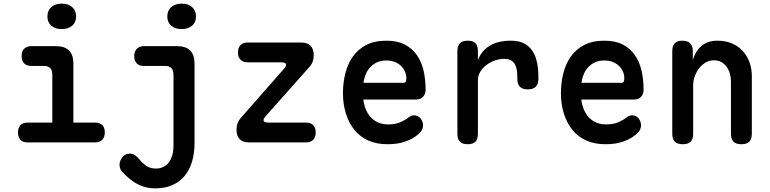

<svg xmlns="http://www.w3.org/2000/svg" viewBox="-20 -784 4240 1057"><path d="M504 -109Q530 -109 543.5 -95Q557 -81 557 -55Q557 -29 543 -14.5Q529 0 504 0H132Q106 0 92.5 -14.5Q79 -29 79 -55Q79 -81 92.5 -95Q106 -109 132 -109H268V-374Q268 -397 256.5 -409Q245 -421 222 -421H154Q127 -421 113 -435Q99 -449 99 -475Q99 -501 113 -515.5Q127 -530 154 -530H287Q336 -530 360 -506Q384 -482 384 -433V-109ZM320 -624Q284 -624 262.5 -642.5Q241 -661 241 -693Q241 -726 262.5 -745Q284 -764 320 -764Q356 -764 377.5 -745Q399 -726 399 -693Q399 -661 377.5 -642.5Q356 -624 320 -624Z M935 -374Q935 -397 923.5 -409Q912 -421 889 -421H772Q747 -421 733 -435Q719 -449 719 -475Q719 -501 733.5 -515.5Q748 -530 774 -530H954Q1003 -530 1027 -506Q1051 -482 1051 -433V-1Q1051 60 1037 106.5Q1023 153 995.5 185.5Q968 218 927.5 235.5Q887 253 834 253Q810 253 787 248Q764 243 741.5 232Q719 221 697 203.5Q675 186 653 162Q645 154 641.5 143.5Q638 133 638 123Q638 104 652 83.5Q666 63 693 62Q709 61 722 69.5Q735 78 747 93Q761 111 783 127.5Q805 144 839 144Q859 144 877 136Q895 128 907.5 112.5Q920 97 927.5 73.5Q935 50 935 18ZM980 -624Q944 -624 922.5 -642.5Q901 -661 901 -693Q901 -726 922.5 -745Q944 -764 980 -764Q1016 -764 1037.5 -745Q1059 -726 1059 -693Q1059 -661 1037.5 -642.5Q1016 -624 980 -624Z M1353 0Q1317 0 1299.5 -17.5Q1282 -35 1282 -70Q1282 -89 1287.5 -104.5Q1293 -120 1305 -134L1542 -404Q1549 -412 1552 -417.5Q1555 -423 1555 -427Q1555 -434 1548 -437.5Q1541 -441 1526 -441H1343Q1318 -441 1304 -455.5Q1290 -470 1290 -495Q1290 -521 1304 -535.5Q1318 -550 1343 -550H1636Q1672 -550 1689.5 -532.5Q1707 -515 1707 -480Q1707 -461 1701.5 -445Q1696 -429 1684 -416L1444 -146Q1437 -138 1434 -132.5Q1431 -127 1431 -122Q1431 -116 1438 -112.5Q1445 -109 1460 -109H1666Q1691 -109 1704.5 -94.5Q1718 -80 1718 -55Q1718 -29 1704.5 -14.5Q1691 0 1666 0Z M2260 -149Q2282 -149 2295.5 -132Q2309 -115 2309 -94Q2309 -82 2304 -71Q2299 -60 2284 -46Q2268 -32 2250 -22Q2232 -12 2210.5 -4.5Q2189 3 2165 6.5Q2141 10 2113 10Q2053 10 2007.5 -10.5Q1962 -31 1931.5 -68.5Q1901 -106 1884.5 -158Q1868 -210 1868 -271Q1868 -327 1881 -379.5Q1894 -432 1922 -472Q1950 -512 1995.5 -536Q2041 -560 2107 -560Q2168 -560 2209 -538.5Q2250 -517 2275.5 -480Q2301 -443 2312 -394.5Q2323 -346 2323 -290Q2323 -266 2309 -251Q2295 -236 2270 -236H1980Q1985 -200 1997.5 -174Q2010 -148 2028 -131.5Q2046 -115 2068.5 -107Q2091 -99 2117 -99Q2157 -99 2185 -111.5Q2213 -124 2227 -136Q2236 -143 2243.5 -146Q2251 -149 2260 -149ZM1981 -328H2203Q2208 -328 2212.5 -333Q2217 -338 2217 -353Q2217 -371 2210 -388.5Q2203 -406 2189 -420Q2175 -434 2154 -442.5Q2133 -451 2107 -451Q2080 -451 2058.5 -442Q2037 -433 2021 -417Q2005 -401 1995 -378.5Q1985 -356 1981 -328Z M2555 10Q2526 10 2512 -4Q2498 -18 2498 -48V-503Q2498 -532 2512 -546Q2526 -560 2555 -560Q2584 -560 2597.5 -546Q2611 -532 2611 -503V-453Q2630 -504 2675.5 -532Q2721 -560 2792 -560Q2836 -560 2865 -545Q2894 -530 2911.5 -503Q2929 -476 2936.5 -439.5Q2944 -403 2944 -361V-350Q2944 -321 2929.5 -306.5Q2915 -292 2886 -292Q2856 -292 2842 -306.5Q2828 -321 2828 -350V-358Q2828 -378 2825.5 -396Q2823 -414 2815.5 -428.5Q2808 -443 2793.5 -451.5Q2779 -460 2755 -460Q2731 -460 2706 -451.5Q2681 -443 2659.5 -427.5Q2638 -412 2624.5 -390Q2611 -368 2611 -341V-48Q2611 -18 2597.5 -4Q2584 10 2555 10Z M3460 -149Q3482 -149 3495.5 -132Q3509 -115 3509 -94Q3509 -82 3504 -71Q3499 -60 3484 -46Q3468 -32 3450 -22Q3432 -12 3410.5 -4.5Q3389 3 3365 6.5Q3341 10 3313 10Q3253 10 3207.5 -10.5Q3162 -31 3131.5 -68.5Q3101 -106 3084.5 -158Q3068 -210 3068 -271Q3068 -327 3081 -379.5Q3094 -432 3122 -472Q3150 -512 3195.5 -536Q3241 -560 3307 -560Q3368 -560 3409 -538.5Q3450 -517 3475.5 -480Q3501 -443 3512 -394.5Q3523 -346 3523 -290Q3523 -266 3509 -251Q3495 -236 3470 -236H3180Q3185 -200 3197.5 -174Q3210 -148 3228 -131.5Q3246 -115 3268.5 -107Q3291 -99 3317 -99Q3357 -99 3385 -111.5Q3413 -124 3427 -136Q3436 -143 3443.5 -146Q3451 -149 3460 -149ZM3181 -328H3403Q3408 -328 3412.5 -333Q3417 -338 3417 -353Q3417 -371 3410 -388.5Q3403 -406 3389 -420Q3375 -434 3354 -442.5Q3333 -451 3307 -451Q3280 -451 3258.5 -442Q3237 -433 3221 -417Q3205 -401 3195 -378.5Q3185 -356 3181 -328Z M3796 -316V-48Q3796 -18 3782 -4Q3768 10 3739 10Q3709 10 3695 -4Q3681 -18 3681 -48V-503Q3681 -532 3695 -546Q3709 -560 3736 -560Q3764 -560 3779 -546Q3794 -532 3794 -503V-453Q3809 -504 3843 -532Q3877 -560 3929 -560Q3973 -560 4008 -545.5Q4043 -531 4067.5 -505Q4092 -479 4105.5 -443Q4119 -407 4119 -364V-48Q4119 -18 4105 -4Q4091 10 4061 10Q4032 10 4018 -4Q4004 -18 4004 -48V-336Q4004 -358 3998 -379Q3992 -400 3980.5 -416Q3969 -432 3951.5 -442Q3934 -452 3910 -452Q3884 -452 3863 -439Q3842 -426 3827.5 -406.5Q3813 -387 3804.5 -363Q3796 -339 3796 -316Z"/></svg>

Font: Maple Mono NL SemiBold
Style: Regular
Weight: 600
Monospace: yes
Designer: subframe7536
Version: Version 7.000